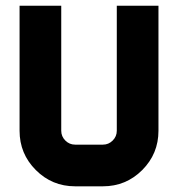

<svg xmlns="http://www.w3.org/2000/svg" viewBox="-20 -655 626 675"><path d="M48.8 -195.3V-634.8H195.3V-195.3Q195.3 -175.3 209.7 -160.9Q224.1 -146.5 244.1 -146.5H341.8Q361.8 -146.5 376.2 -160.9Q390.6 -175.3 390.6 -195.3V-634.8H537.1V-195.3Q537.1 -114.3 480 -57.1Q422.9 0 341.8 0H244.1Q163.1 0 106 -57.1Q48.8 -114.3 48.8 -195.3Z"/></svg>

Font: Audex
Style: Regular
Weight: 400
Designer: GGBotNet
Foundry: GGBotNet
Version: 1.00